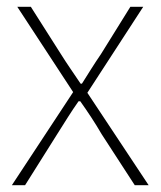

<svg xmlns="http://www.w3.org/2000/svg" viewBox="-20 -547 474 567"><path d="M15 0H54L149 -151C170 -184 190 -217 212 -248H217C239 -217 261 -184 280 -151L378 0H419L238 -273L403 -527H365L278 -387C258 -358 241 -330 222 -300H218C198 -330 178 -358 160 -387L71 -527H31L196 -275Z"/></svg>

Font: Harano Aji Gothic KR ExtraLight
Style: Regular
Weight: 250
Foundry: Masamichi Hosoda
Version: HaranoAjiGothicKR-ExtraLight version 20220220;ttx 4.29.1